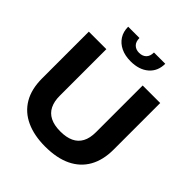

<svg xmlns="http://www.w3.org/2000/svg" viewBox="-250 -1094 1263 1263"><g transform="rotate(45 381.0 -463.0)"><path d="M380 9Q278 9 203.5 -25Q129 -59 89 -126.5Q49 -194 49 -295V-729H212V-295Q212 -243 230 -206.5Q248 -170 285.5 -151Q323 -132 381 -132Q436 -132 473.5 -149.5Q511 -167 530.5 -203Q550 -239 550 -295V-729H713V-295Q713 -199 675 -131Q637 -63 563 -27Q489 9 380 9ZM381 -785Q329 -785 290.5 -803.5Q252 -822 230.5 -855.5Q209 -889 209 -935H314Q314 -900 332.5 -882Q351 -864 381 -864Q412 -864 430.5 -882Q449 -900 449 -935H554Q554 -866 507 -825.5Q460 -785 381 -785Z"/></g></svg>

Font: Mona Sans SemiExpanded
Style: Bold
Weight: 700
Width: 6
Designer: Deni Anggara
Foundry: GitHub
Version: Version 2.000